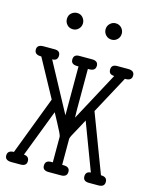

<svg xmlns="http://www.w3.org/2000/svg" viewBox="-122 -897 768 976"><g transform="rotate(15 262.5 -409.5)"><path d="M0 -25.9Q0 -52.7 33.2 -53.2L149.9 -359.9L42 -558.1H40Q5.9 -558.1 5.9 -585Q5.9 -610.8 40 -610.8H98.1Q127.9 -610.8 127.9 -585Q127.9 -558.1 99.1 -558.1L237.8 -300.8V-558.1H231Q197.8 -558.1 198.2 -584Q198.2 -610.8 228 -610.8H294.9Q327.1 -610.8 327.1 -585Q327.1 -559.1 296.9 -558.1H287.1V-336.9L288.1 -301.8L425.8 -558.1Q397 -558.1 397 -584Q397 -610.8 426.8 -610.8H484.9Q518.1 -610.8 518.1 -585Q518.1 -558.1 485.8 -558.1H481.9L375 -359.9L491.2 -53.2Q524.4 -53.2 523.9 -25.9Q523.9 0 491.2 0H441.9Q411.1 0 411.1 -25.9Q411.1 -51.8 438 -53.2L344.2 -301.8Q334.5 -282.7 324.7 -265.4Q314.9 -248 310.1 -238.5Q305.2 -229 300 -220Q294.9 -210.9 293 -207Q291 -203.1 289.6 -199Q288.1 -194.8 287.6 -192.9Q287.1 -190.9 287.1 -188V-53.2H294.9Q327.1 -53.2 327.1 -27.1Q327.1 -1 296.9 0H230Q197.8 0 198.2 -25.9Q198.2 -52.7 228 -53.2H237.8V-188Q237.8 -197.8 207 -253.9Q191.9 -282.7 181.2 -301.8L85.9 -53.2Q113.8 -51.3 113.8 -25.9Q113.8 0 82 0H34.2Q0 0 0 -25.9ZM118.2 -775.9Q118.2 -795.9 131.6 -807.4Q145 -818.8 161.1 -818.8Q180.2 -818.8 191.7 -805.4Q203.1 -792 203.1 -775.9Q203.1 -757.8 190.7 -745.4Q178.2 -732.9 161.1 -732.9Q142.1 -732.9 130.1 -745.8Q118.2 -758.8 118.2 -775.9ZM321.8 -775.9Q321.8 -793.9 334.5 -806.4Q347.2 -818.8 363.8 -818.8Q382.8 -818.8 395 -805.9Q407.2 -793 407.2 -775.9Q407.2 -757.8 395 -745.4Q382.8 -732.9 365.2 -732.9Q346.2 -732.9 334 -745.8Q321.8 -758.8 321.8 -775.9Z"/></g></svg>

Font: CMU Typewriter Text
Style: Light
Weight: 200
Version: Version 0.7.0